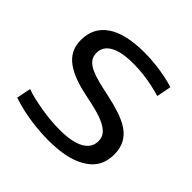

<svg xmlns="http://www.w3.org/2000/svg" viewBox="-148 -678 820 820"><g transform="rotate(45 262.0 -268.0)"><path d="M29 -25 42 -90Q60 -83 86 -77Q112 -71 140.5 -66Q169 -61 198.5 -58.5Q228 -56 254 -56Q329 -56 367.5 -77.5Q406 -99 406 -139Q406 -162 393.5 -177Q381 -192 358 -203.5Q335 -215 302.5 -223.5Q270 -232 230 -240Q190 -248 157 -260Q124 -272 99 -289.5Q74 -307 60.5 -332Q47 -357 47 -392Q47 -466 105 -506Q163 -546 278 -546Q315 -546 348.5 -542Q382 -538 410.5 -532Q439 -526 460 -519L447 -453Q427 -459 400.5 -465Q374 -471 342.5 -475Q311 -479 278 -479Q206 -479 169.5 -458.5Q133 -438 133 -400Q133 -377 145.5 -362Q158 -347 180.5 -337Q203 -327 233 -319.5Q263 -312 297 -305Q340 -296 376 -284Q412 -272 438 -255Q464 -238 479 -211.5Q494 -185 494 -147Q494 -113 482.5 -87Q471 -61 449 -43Q427 -25 397.5 -13Q368 -1 331 4.5Q294 10 251 10Q211 10 170.5 5.5Q130 1 94 -7Q58 -15 29 -25Z"/></g></svg>

Font: Georama SemiExpanded
Style: Regular
Weight: 400
Width: 6
Designer: Jean-Baptiste Levee
Foundry: Production Type
Version: Version 1.001